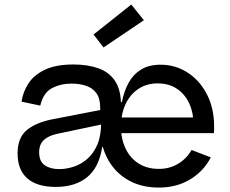

<svg xmlns="http://www.w3.org/2000/svg" viewBox="-20 -838 1039 868"><path d="M698.5 10Q624.5 10 568.5 -19Q512.5 -48 478.2 -100.2Q444 -152.5 435 -222L516.5 -376.5H531Q541 -427 562.2 -465Q583.5 -503 618.8 -524.2Q654 -545.5 706 -545.5Q773 -545.5 828 -510Q883 -474.5 915.5 -411.5Q948 -348.5 948 -266Q948 -259 948 -251.2Q948 -243.5 947 -236H853Q854 -243.5 854.5 -252.2Q855 -261 855 -273Q855 -327.5 835.8 -369.8Q816.5 -412 780.2 -436.5Q744 -461 692.5 -461Q643 -461 605.8 -436.2Q568.5 -411.5 547.8 -367.5Q527 -323.5 527 -266Q527 -210 547.5 -166.8Q568 -123.5 606.5 -99Q645 -74.5 698.5 -74.5Q747 -74.5 785.5 -97.8Q824 -121 846 -160L933 -126.5Q900.5 -63.5 839.2 -26.8Q778 10 698.5 10ZM232 7Q147.5 7 103.5 -31.5Q59.5 -70 59.5 -145Q59.5 -215 101 -249.8Q142.5 -284.5 221 -299.5L461 -346V-280L236.5 -232.5Q199.5 -224.5 178.2 -205Q157 -185.5 157 -149.5Q157 -108.5 182.2 -91Q207.5 -73.5 247.5 -73.5Q279.5 -73.5 312.8 -84.2Q346 -95 374 -119Q402 -143 419.5 -183Q437 -223 437 -281L474.5 -173.5H442Q428 -81 374 -37Q320 7 232 7ZM527 -217H442L437 -281L433 -331V-351.5Q433 -393 415.8 -416.8Q398.5 -440.5 369 -450.2Q339.5 -460 304 -460Q253 -460 214.2 -439Q175.5 -418 162 -360.5L77.5 -378.5Q84 -423.5 109.2 -461.8Q134.5 -500 184 -523.2Q233.5 -546.5 311.5 -546.5Q376.5 -546.5 425 -529.2Q473.5 -512 500.2 -471.8Q527 -431.5 527 -362ZM492 -236V-307H918L947 -236ZM573.5 -817.5 630.5 -746.5 448 -623.5 403 -682Z"/></svg>

Font: Hepta Slab Medium
Style: Regular
Weight: 500
Designer: Michael LaGattuta
Foundry: Michael LaGattuta
Version: Version 1.102